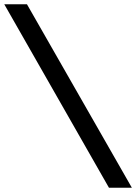

<svg xmlns="http://www.w3.org/2000/svg" viewBox="-31 -706 636 897"><path d="M-11 -686 478 171H585L95 -686Z"/></svg>

Font: Chivo
Style: Bold
Weight: 700
Designer: Hector Gatti
Foundry: Omnibus-Type
Version: Version 1.003;PS 001.003;hotconv 1.0.70;makeotf.lib2.5.58329